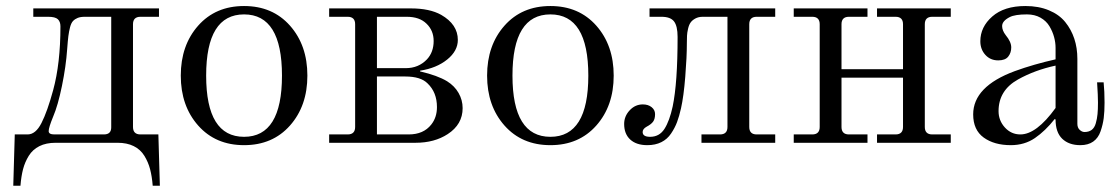

<svg xmlns="http://www.w3.org/2000/svg" viewBox="-20 -467 3664 628"><path d="M23.4 140.6 28.3 -27.3H70.3Q96.7 -27.3 115.7 -64.7Q134.8 -102.1 153.8 -171.9Q177.7 -259.3 177.7 -380.9Q177.7 -396 169.2 -404.1Q160.6 -412.1 137.7 -412.1H88.9V-439.5H500V-412.1H439.5Q415 -412.1 415 -387.7V-51.8Q415 -27.3 439.5 -27.3H498L502.9 140.6H479.5Q477.1 109.9 470.9 86.4Q464.8 63 452.1 42.5Q439.5 22 417.5 11Q395.5 0 364.3 0H162.1Q130.9 0 108.9 11Q86.9 22 74.2 42.5Q61.5 63 55.4 86.4Q49.3 109.9 46.9 140.6ZM139.2 -38.1Q139.2 -27.3 157.7 -27.3H319.8Q343.8 -27.3 343.8 -50.3V-412.1H257.3Q243.2 -412.1 234.1 -408.4Q225.1 -404.8 219 -398.4Q212.9 -392.1 209.2 -378.2Q205.6 -364.3 203.6 -348.9Q201.7 -333.5 199.7 -306.2Q195.8 -250 182.6 -185.8Q169.4 -121.6 153.8 -85.4Q139.2 -49.8 139.2 -38.1Z M628.2 -56.4Q571.3 -120.6 571.3 -219.7Q571.3 -318.8 628.2 -383.1Q685.1 -447.3 778.3 -447.3Q871.6 -447.3 928.5 -383.1Q985.4 -318.8 985.4 -219.7Q985.4 -120.6 928.5 -56.4Q871.6 7.8 778.3 7.8Q685.1 7.8 628.2 -56.4ZM778.3 -419.9Q654.3 -419.9 654.3 -219.7Q654.3 -19.5 778.3 -19.5Q902.3 -19.5 902.3 -219.7Q902.3 -419.9 778.3 -419.9Z M1056.6 0V-27.3H1117.2Q1141.6 -27.3 1141.6 -51.8V-387.7Q1141.6 -412.1 1117.2 -412.1H1056.6V-439.5H1324.2Q1385.3 -439.5 1422.9 -418.5Q1477.5 -387.2 1477.5 -336.4Q1477.5 -300.3 1442.6 -272.2Q1407.7 -244.1 1354 -235.8V-233.4Q1411.1 -220.2 1442.4 -201.2Q1466.8 -186 1480 -162.8Q1493.2 -139.6 1493.2 -113.3Q1493.2 -60.1 1444.3 -28.3Q1400.9 0 1339.4 0ZM1212.9 -27.3H1316.9Q1365.2 -27.3 1390.6 -59.6Q1409.2 -83 1409.2 -116.7Q1409.2 -165 1378.4 -194.3Q1356 -216.8 1305.7 -216.8H1212.9ZM1212.9 -244.1H1307.1Q1349.1 -244.1 1376.5 -272.9Q1398.4 -296.4 1398.4 -333Q1398.4 -367.2 1375 -389.6Q1352.1 -412.1 1310.5 -412.1H1212.9Z M1630.1 -56.4Q1573.2 -120.6 1573.2 -219.7Q1573.2 -318.8 1630.1 -383.1Q1687 -447.3 1780.3 -447.3Q1873.5 -447.3 1930.4 -383.1Q1987.3 -318.8 1987.3 -219.7Q1987.3 -120.6 1930.4 -56.4Q1873.5 7.8 1780.3 7.8Q1687 7.8 1630.1 -56.4ZM1780.3 -419.9Q1656.2 -419.9 1656.2 -219.7Q1656.2 -19.5 1780.3 -19.5Q1904.3 -19.5 1904.3 -219.7Q1904.3 -419.9 1780.3 -419.9Z M2021.5 -61.5Q2021.5 -86.9 2039.6 -106.2Q2057.6 -125.5 2082.5 -125.5Q2100.1 -125.5 2111.3 -116.5Q2122.6 -107.4 2122.6 -93.8Q2122.6 -77.6 2116 -68.8Q2109.4 -60.1 2095.2 -52.7Q2082 -45.4 2082 -35.2Q2082 -19.5 2106.4 -19.5Q2136.7 -19.5 2153.3 -45.4Q2169.9 -71.3 2180.2 -118.7Q2196.3 -195.8 2196.3 -346.2Q2196.3 -381.8 2184.6 -397Q2172.9 -412.1 2143.6 -412.1H2104.5V-439.5H2515.6V-412.1H2455.1Q2430.7 -412.1 2430.7 -387.7V-51.8Q2430.7 -27.3 2455.1 -27.3H2515.6V0H2274.4V-27.3H2335Q2359.4 -27.3 2359.4 -51.8V-412.1H2278.8Q2264.6 -412.1 2254.4 -406.5Q2244.1 -400.9 2238.8 -393.3Q2233.4 -385.7 2230.5 -372.8Q2227.5 -359.9 2227.1 -350.1Q2226.6 -340.3 2226.6 -326.2Q2226.6 -280.8 2221.4 -216.3Q2216.3 -151.9 2207.5 -112.8Q2201.7 -86.9 2194.6 -67.9Q2187.5 -48.8 2175 -30.3Q2162.6 -11.7 2143.1 -2Q2123.5 7.8 2097.2 7.8Q2061.5 7.8 2041.5 -10.5Q2021.5 -28.8 2021.5 -61.5Z M2576.2 0V-27.3H2636.7Q2661.1 -27.3 2661.1 -51.8V-387.7Q2661.1 -412.1 2636.7 -412.1H2576.2V-439.5H2817.4V-412.1H2756.8Q2732.4 -412.1 2732.4 -387.7V-240.7H2933.6V-387.7Q2933.6 -412.1 2909.2 -412.1H2848.6V-439.5H3089.8V-412.1H3029.3Q3004.9 -412.1 3004.9 -387.7V-51.8Q3004.9 -27.3 3029.3 -27.3H3089.8V0H2848.6V-27.3H2909.2Q2933.6 -27.3 2933.6 -51.8V-212.9H2732.4V-51.8Q2732.4 -27.3 2756.8 -27.3H2817.4V0Z M3163.1 -92.8Q3163.1 -184.1 3299.3 -234.4Q3360.8 -256.8 3432.6 -272.9V-310.5Q3432.6 -328.1 3427.7 -345.9Q3422.9 -363.8 3412.6 -381.1Q3402.3 -398.4 3383.3 -409.2Q3364.3 -419.9 3338.9 -419.9Q3299.8 -419.9 3282.7 -411.1Q3257.8 -398.4 3257.8 -381.8Q3257.8 -367.2 3269.5 -352.1Q3287.6 -330.1 3287.6 -312Q3287.6 -294.4 3277.8 -282Q3268.1 -269.5 3245.1 -269.5Q3219.2 -269.5 3202.9 -287.6Q3186.5 -305.7 3186.5 -332Q3186.5 -378.9 3225.6 -413.1Q3264.6 -447.3 3334 -447.3Q3377.4 -447.3 3410.9 -433.3Q3444.3 -419.4 3464.1 -395Q3483.9 -370.6 3493.9 -340.3Q3503.9 -310.1 3503.9 -274.4V-62Q3503.9 -49.3 3511.5 -42.2Q3519 -35.2 3527.3 -35.2Q3541.5 -35.2 3550.8 -42.2Q3560.1 -49.3 3564.2 -64Q3568.4 -78.6 3569.8 -93.8Q3571.3 -108.9 3571.3 -131.3Q3571.3 -153.8 3568.4 -197.8H3589.8Q3592.8 -168 3592.8 -131.3Q3592.8 -102.1 3590.1 -80.8Q3587.4 -59.6 3579.8 -37.6Q3572.3 -15.6 3555.7 -3.9Q3539.1 7.8 3513.7 7.8Q3476.1 7.8 3454.3 -13.2Q3432.6 -34.2 3432.6 -76.2L3429.7 -77.6Q3398.9 -38.6 3365 -15.4Q3331.1 7.8 3286.1 7.8Q3231.9 7.8 3197.5 -17.1Q3163.1 -42 3163.1 -92.8ZM3246.1 -103.5Q3246.1 -72.8 3266.8 -50Q3287.6 -27.3 3317.4 -27.3Q3370.1 -27.3 3432.6 -113.8V-252.4Q3364.7 -237.8 3309.6 -207Q3246.1 -171.4 3246.1 -103.5Z"/></svg>

Font: Theano Modern
Style: Regular
Weight: 400
Designer: Alexey Kryukov
Version: Version 2.00